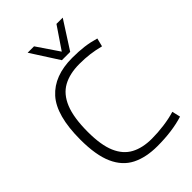

<svg xmlns="http://www.w3.org/2000/svg" viewBox="-270 -1016 1126 1126"><g transform="rotate(-45 293.0 -453.0)"><path d="M47 -337Q47 -537 125 -623.5Q203 -710 352 -710Q407 -710 450 -704.5Q493 -699 537 -686L524 -634Q481 -645 442 -650Q403 -655 357 -655Q277 -655 222 -625Q167 -595 138.5 -525.5Q110 -456 110 -338Q110 -229 137.5 -165Q165 -101 218 -72.5Q271 -44 348 -44Q397 -44 449.5 -51Q502 -58 544 -71L556 -19Q463 10 340 10Q246 10 180.5 -23Q115 -56 81 -132Q47 -208 47 -337ZM480 -916 369 -743H300L189 -916H242L335 -779L428 -916Z"/></g></svg>

Font: Georama Light
Style: Regular
Weight: 300
Designer: Jean-Baptiste Levee
Foundry: Production Type
Version: Version 1.000